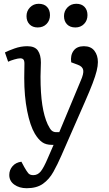

<svg xmlns="http://www.w3.org/2000/svg" viewBox="-20 -765 578 1014"><path d="M304 57Q284 103 262 142.5Q240 182 207 205.5Q174 229 121 229Q82 229 55.5 210Q29 191 29 159Q29 133 46 113Q63 93 93 89L108 117Q121 140 129.5 150Q138 160 156 160Q179 160 195 140.5Q211 121 233 69L263 0H254Q222 0 202 -14.5Q182 -29 164 -59Q139 -101 123.5 -179Q108 -257 108 -353Q108 -370 108.5 -391.5Q109 -413 109 -429Q109 -445 103.5 -451Q98 -457 87 -457Q76 -457 55.5 -451Q35 -445 23 -439L6 -488Q23 -497 56.5 -509Q90 -521 124 -521Q164 -521 180 -498Q196 -475 196 -435Q196 -418 195 -400.5Q194 -383 194 -360Q194 -272 203.5 -210.5Q213 -149 232 -108Q244 -83 253.5 -75Q263 -67 277 -67H293L406 -338Q423 -376 419.5 -395Q416 -414 391 -423L356 -436Q351 -473 368.5 -497Q386 -521 423 -521Q460 -521 478.5 -497Q497 -473 497 -437Q497 -417 490.5 -390.5Q484 -364 469 -324.5Q454 -285 428 -226ZM120 -680Q120 -707 138.5 -726Q157 -745 184 -745Q213 -745 228.5 -728.5Q244 -712 244 -685Q244 -657 226 -638.5Q208 -620 179 -620Q152 -620 136 -636.5Q120 -653 120 -680ZM318 -680Q318 -707 336.5 -726Q355 -745 383 -745Q411 -745 426.5 -728.5Q442 -712 442 -685Q442 -657 424 -638.5Q406 -620 378 -620Q350 -620 334 -636.5Q318 -653 318 -680Z"/></svg>

Font: Literata 12pt
Style: Italic
Weight: 400
Italic angle: -2°
Designer: Latin by Veronika Burian and Jose Scaglione. Greek by Irene Vlachou. Cyrillic by Vera Evstafieva
Foundry: TypeTogether
Version: Version 3.002